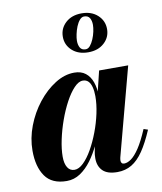

<svg xmlns="http://www.w3.org/2000/svg" viewBox="-83 -797 736 874"><g transform="rotate(-10 285.0 -360.0)"><path d="M155.5 10Q87 10 56 -34.2Q25 -78.5 25 -152.5Q25 -210 46.5 -266.2Q68 -322.5 104.2 -368.5Q140.5 -414.5 184.5 -442.2Q228.5 -470 273.5 -470Q305 -470 325.2 -454.2Q345.5 -438.5 355.5 -410.2Q365.5 -382 365.5 -344.5Q365.5 -319.5 359.2 -283.8Q353 -248 341 -208Q329 -168 311 -129.5Q293 -91 269.8 -59.5Q246.5 -28 218 -9Q189.5 10 155.5 10ZM199 -34Q219 -34 240.2 -54.5Q261.5 -75 281 -109.2Q300.5 -143.5 316.2 -185Q332 -226.5 341 -268.8Q350 -311 350 -347.5Q350 -372 345.2 -390Q340.5 -408 330.8 -417.8Q321 -427.5 305.5 -427.5Q286 -427.5 265 -405.2Q244 -383 224.5 -346.8Q205 -310.5 189.5 -267.2Q174 -224 164.8 -180.5Q155.5 -137 155.5 -102Q155.5 -70 166.8 -52Q178 -34 199 -34ZM389.5 10Q343.5 10 322 -11.2Q300.5 -32.5 300.5 -69Q300.5 -78.5 301.2 -85.5Q302 -92.5 303 -97.5L318 -175L344 -254.5L358 -340.5L387 -460H521.5L413.5 -54Q411.5 -46 411.5 -38.5Q411.5 -32 415 -27.5Q418.5 -23 426.5 -23Q441.5 -23 459 -35.5Q476.5 -48 496.8 -78.2Q517 -108.5 540 -162.5L559.5 -156Q535 -98.5 510 -61.8Q485 -25 455.8 -7.5Q426.5 10 389.5 10ZM353.5 -550Q307.5 -550 279.2 -575.8Q251 -601.5 251 -639.5Q251 -678 279.2 -704Q307.5 -730 353.5 -730Q399 -730 427.2 -704Q455.5 -678 455.5 -639.5Q455.5 -601.5 427.2 -575.8Q399 -550 353.5 -550ZM344 -565.5Q355.5 -565.5 364.8 -576.8Q374 -588 381 -604.5Q388 -621 391.8 -638.8Q395.5 -656.5 395.5 -669.5Q395.5 -688.5 388 -701.2Q380.5 -714 362 -714Q351 -714 341.5 -703Q332 -692 325.2 -675.2Q318.5 -658.5 314.8 -640.8Q311 -623 311 -610Q311 -591 318.5 -578.2Q326 -565.5 344 -565.5Z"/></g></svg>

Font: Bodoni Moda
Style: Bold Italic
Weight: 700
Italic angle: -13°
Version: Version 2.004